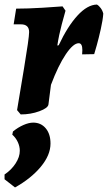

<svg xmlns="http://www.w3.org/2000/svg" viewBox="-35 -495 474 844"><path d="M93 -354Q93 -388 57 -388H25L36 -457Q86 -457 152.5 -461Q219 -465 240 -467L253 -448Q249 -435 236.5 -388Q224 -341 217 -295L223 -296Q262 -379 305.5 -426.5Q349 -474 391 -475Q400 -470 408 -459Q416 -448 419 -435Q417 -407 408 -367Q399 -327 390.5 -296.5Q382 -266 379 -257L326 -256Q327 -263 327 -275Q327 -305 311 -305Q287 -305 254 -256Q221 -207 189 -122L178 -36Q176 -20 138 -6Q100 8 56 8L40 -11Q48 -59 70.5 -194Q93 -329 93 -354ZM111 44Q145 44 166 69Q187 94 187 136Q187 187 144 238.5Q101 290 31 329L-15 293V272Q15 252 33.5 223.5Q52 195 52 168Q52 148 43 129Q34 110 19 97L22 83Q44 65 68 54.5Q92 44 111 44Z"/></svg>

Font: Alegreya ExtraBold
Style: Italic
Weight: 800
Italic angle: -7°
Designer: Juan Pablo del Peral
Foundry: Huerta Tipografica
Version: Version 2.007; ttfautohint (v1.6)